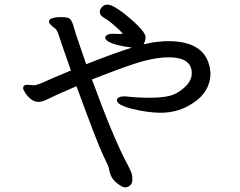

<svg xmlns="http://www.w3.org/2000/svg" viewBox="-20 -767 1040 831"><path d="M520 44Q510 44 488.5 27.5Q467 11 459.5 -8.5Q452 -28 452 -35.5Q452 -43 427 -94Q402 -145 311 -394Q218 -354 191 -340Q164 -326 147 -326Q128 -326 112.5 -339Q97 -352 88.5 -366Q80 -380 80 -385Q80 -400 98 -400L127 -398Q140 -398 173.5 -413.5Q207 -429 287 -462Q273 -501 258 -544.5Q243 -588 234.5 -614Q226 -640 217 -645Q192 -663 192 -673Q192 -693 246 -693Q271 -693 281 -686.5Q291 -680 299.5 -649.5Q308 -619 323.5 -575Q339 -531 353 -489Q471 -536 551 -561Q537 -563 518 -566Q435 -581 435 -606Q441 -621 471 -621L489 -620Q505 -620 512 -621Q503 -632 476.5 -655.5Q450 -679 431 -689.5Q412 -700 412 -716Q412 -730 426 -741Q433 -747 445 -747Q468 -747 519 -707Q610 -634 610 -606Q610 -593 602 -576Q602 -575 602 -575Q638 -584 663 -586Q689 -589 708 -589Q881 -589 891 -451Q891 -371 817 -322Q754 -279 676 -279Q621 -279 553.5 -295.5Q486 -312 486 -333Q486 -350 521 -350Q573 -344 627 -344Q680 -344 713.5 -352Q747 -360 778.5 -388.5Q810 -417 810 -450Q810 -519 710 -519Q662 -519 598.5 -502Q535 -485 378 -423Q473 -163 532 -55Q547 -26 550 -16Q553 -6 553 11Q553 32 535 41Q529 44 520 44Z"/></svg>

Font: LXGW WenKai Lite Medium
Style: Regular
Weight: 500
Designer: LXGW / Fontworks Inc.
Foundry: LXGW / Fontworks Inc.
Version: Version 1.511; March 25, 2025